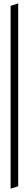

<svg xmlns="http://www.w3.org/2000/svg" viewBox="-20 -861 168 1140"><path d="M88 245 43 259V-826L88 -841Z"/></svg>

Font: Indiction Unicode
Style: Normal
Weight: 500
Version: Version 1.1